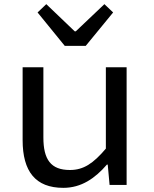

<svg xmlns="http://www.w3.org/2000/svg" viewBox="-20 -891 740 925"><path d="M161 -831 292 -670H393L525 -831L483 -871L345 -740H340L203 -871ZM89 -216C89 -65 151 14 285 14C372 14 438 -32 495 -98H499L508 0H590V-567H490V-175C429 -103 382 -72 317 -72C225 -72 189 -122 189 -229V-567H89Z"/></svg>

Font: Kawkab Mono Light
Style: Bold
Weight: 400
Monospace: yes
Designer: Abdullah Arif
Foundry: Abdullah Arif
Version: Version 1.000;PS 000.500;hotconv 1.0.88;makeotf.lib2.5.64775